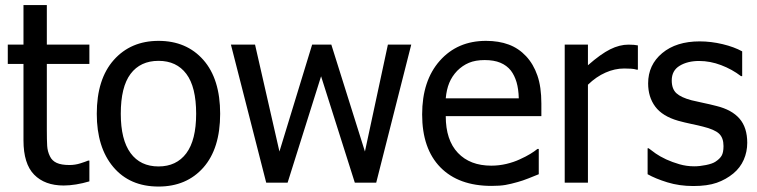

<svg xmlns="http://www.w3.org/2000/svg" viewBox="-20 -704 2918 740"><path d="M225.5 11Q152.5 11 111.5 -31Q70.5 -73 70.5 -163V-457.5H10V-532H70.5V-684.5H160.5V-532H324.5V-457.5H160.5V-204.5Q160.5 -164 161.8 -142.2Q163 -120.5 172.5 -101.5Q180.5 -84.5 198.5 -76.2Q216.5 -68 247.5 -68Q269.5 -68 290 -74.5Q310.5 -81 319.5 -85H324.5V-5Q299.5 2.5 273.5 6.8Q247.5 11 225.5 11Z M828.5 -265.5Q828.5 -131.5 763.8 -58.2Q699 15 591 15Q480 15 416.5 -60.5Q353 -136 353 -265.5Q353 -399 418.5 -472.8Q484 -546.5 591 -546.5Q699 -546.5 763.8 -473Q828.5 -399.5 828.5 -265.5ZM736 -265.5Q736 -369 698.2 -419.2Q660.5 -469.5 591 -469.5Q521 -469.5 483.2 -419.2Q445.5 -369 445.5 -265.5Q445.5 -165.5 483.2 -114Q521 -62.5 591 -62.5Q660 -62.5 698 -113.2Q736 -164 736 -265.5Z M1565 -532 1430 0H1347.5L1217.5 -410L1088.5 0H1006L870 -532H963L1057 -120L1183 -532H1257L1386.5 -120L1475 -532Z M1874.5 12.5Q1747.5 12.5 1677.2 -59.2Q1607 -131 1607 -263Q1607 -393 1675 -469.8Q1743 -546.5 1853 -546.5Q1902.5 -546.5 1940.8 -532.2Q1979 -518 2007.5 -487.5Q2036 -457 2051.2 -413Q2066.5 -369 2066.5 -305V-256.5H1698Q1698 -164 1744.8 -114.8Q1791.5 -65.5 1873.5 -65.5Q1903 -65.5 1931.5 -72.2Q1960 -79 1982.5 -89.5Q2007 -100.5 2023.8 -110.8Q2040.5 -121 2051.5 -130H2056.5V-32.5Q2041 -26 2017.5 -16.8Q1994 -7.5 1975.5 -2.5Q1949.5 5 1928.2 8.8Q1907 12.5 1874.5 12.5ZM1979.5 -325Q1978.5 -361.5 1970.8 -387.5Q1963 -413.5 1949 -432Q1933 -452 1908.5 -462.2Q1884 -472.5 1848 -472.5Q1812.5 -472.5 1787.5 -462Q1762.5 -451.5 1742 -431Q1722 -410 1711.5 -384.5Q1701 -359 1698 -325Z M2438.5 -435.5H2434Q2424 -438.5 2412.5 -439.2Q2401 -440 2385.5 -440Q2349.5 -440 2313.8 -424.2Q2278 -408.5 2246 -377.5V0H2156.5V-532H2246V-452.5Q2295.5 -496 2331.8 -514Q2368 -532 2402.5 -532Q2416 -532 2423 -531.2Q2430 -530.5 2438.5 -529Z M2652 13Q2598.5 13 2552.2 -1.2Q2506 -15.5 2476 -32.5V-132.5H2480Q2491.5 -123.5 2507 -112.5Q2522.5 -101.5 2548 -89.5Q2571 -79 2598.5 -71Q2626 -63 2655.5 -63Q2677 -63 2701.2 -68Q2725.5 -73 2737 -80.5Q2754 -91.5 2761.2 -103.8Q2768.5 -116 2768.5 -141Q2768.5 -173 2751.2 -189Q2734 -205 2689.5 -216Q2672.5 -220.5 2645 -226.2Q2617.5 -232 2594 -238.5Q2533 -256 2505.5 -293Q2478 -330 2478 -382.5Q2478 -454 2532.2 -499.2Q2586.5 -544.5 2676.5 -544.5Q2720.5 -544.5 2765.2 -533.8Q2810 -523 2840.5 -506V-410.5H2836Q2801.5 -437 2759.2 -453Q2717 -469 2674.5 -469Q2630 -469 2599.5 -450.5Q2569 -432 2569 -394Q2569 -361 2587.2 -344.5Q2605.5 -328 2645.5 -317.5Q2665.5 -312.5 2690 -307.5Q2714.5 -302.5 2741.5 -295.5Q2800.5 -281 2830.2 -246.8Q2860 -212.5 2860 -153.5Q2860 -119 2846.5 -88.2Q2833 -57.5 2806.5 -35.5Q2778 -12 2742.2 0.5Q2706.5 13 2652 13Z"/></svg>

Font: Myanmar Ethnic
Style: Regular
Weight: 400
Designer: Khon Soe Zaw Thu
Foundry: PaOh Unicode khonsoezawthu@gmail.com and @hotmail.com
Version: Version 1.01 September 27, 2016